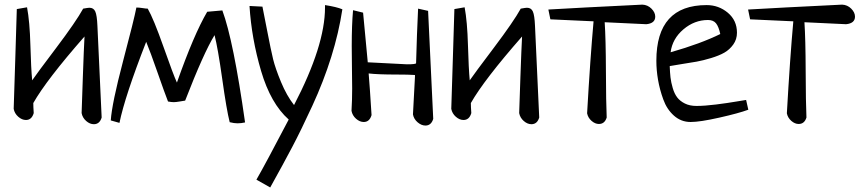

<svg xmlns="http://www.w3.org/2000/svg" viewBox="-20 -533 3769 842"><path d="M126 -81.1Q126 -64.5 127.9 -37.1Q119.1 -6.8 93.8 -6.8Q76.2 -6.8 60.1 -21Q43.9 -35.2 40 -55.7Q43 -134.8 47.4 -287.1Q51.8 -439.5 53.7 -493.2L98.6 -501Q110.4 -438.5 113.3 -335Q116.2 -231.4 121.1 -180.7Q139.6 -208 226.6 -323.2Q313.5 -438.5 344.7 -495.1Q366.2 -499 372.1 -499Q390.6 -499 397.9 -482.4Q405.3 -465.8 407.2 -419.9L425.8 -17.6Q417 11.7 391.6 11.7Q374 11.7 357.9 -2.4Q341.8 -16.6 337.9 -37.1Q338.9 -69.3 343.3 -194.8Q347.7 -320.3 350.6 -373Q183.6 -182.6 126 -81.1Z M888.7 -481.4 955.1 -487.3Q1003.9 -355.5 1054.7 3.9Q1038.1 7.8 1021.5 7.8Q1006.8 7.8 987.3 2.9Q973.6 -50.8 954.6 -186.5Q935.5 -322.3 920.9 -378.9Q873 -300.8 792 -91.8Q785.2 -90.8 768.1 -87.9Q751 -85 742.2 -85Q731.4 -85 716.8 -87.9Q701.2 -127.9 670.4 -216.3Q639.6 -304.7 621.1 -349.6Q527.3 -109.4 503.9 5.9L465.8 -4.9Q470.7 -79.1 519.5 -264.2Q568.4 -449.2 578.1 -500Q589.8 -500 605 -497.6Q620.1 -495.1 627.9 -495.1Q653.3 -451.2 697.3 -326.7Q741.2 -202.1 755.9 -170.9Q830.1 -381.8 888.7 -481.4Z M1165 289.1 1104.5 254.9Q1144.5 185.5 1246.1 -8.8Q1167 -79.1 1125 -221.7Q1083 -364.3 1074.2 -506.8L1130.9 -503.9Q1135.7 -480.5 1151.9 -397Q1168 -313.5 1177.7 -273.4Q1187.5 -233.4 1212.4 -173.3Q1237.3 -113.3 1269.5 -72.3Q1405.3 -333 1405.3 -500V-510.7Q1456.1 -502.9 1481.4 -492.2Q1465.8 -389.6 1432.6 -283.2Q1399.4 -176.8 1349.6 -68.8Q1299.8 39.1 1261.2 112.3Q1222.7 185.5 1165 289.1Z M1813.5 -495.1 1857.4 -485.4 1879.9 -11.7Q1871.1 17.6 1845.7 17.6Q1828.1 17.6 1811.5 3.4Q1794.9 -10.7 1791 -31.2Q1791 -34.2 1799.8 -196.3V-204.1Q1772.5 -206.1 1718.8 -206.1Q1637.7 -206.1 1596.7 -210.9Q1601.6 -154.3 1609.4 -28.3Q1600.6 2 1575.2 2Q1557.6 2 1541.5 -12.2Q1525.4 -26.4 1521.5 -46.9Q1524.4 -95.7 1524.4 -144.5Q1524.4 -175.8 1523.4 -238.3Q1522.5 -300.8 1522.5 -331.1Q1522.5 -424.8 1528.3 -488.3L1572.3 -477.5Q1591.8 -265.6 1592.8 -259.8Q1759.8 -251 1764.6 -251Q1804.7 -251 1804.7 -255.9Q1804.7 -275.4 1808.6 -379.9Q1812.5 -484.4 1813.5 -495.1Z M2044.9 -81.1Q2044.9 -64.5 2046.9 -37.1Q2038.1 -6.8 2012.7 -6.8Q1995.1 -6.8 1979 -21Q1962.9 -35.2 1959 -55.7Q1961.9 -134.8 1966.3 -287.1Q1970.7 -439.5 1972.7 -493.2L2017.6 -501Q2029.3 -438.5 2032.2 -335Q2035.2 -231.4 2040 -180.7Q2058.6 -208 2145.5 -323.2Q2232.4 -438.5 2263.7 -495.1Q2285.2 -499 2291 -499Q2309.6 -499 2316.9 -482.4Q2324.2 -465.8 2326.2 -419.9L2344.7 -17.6Q2335.9 11.7 2310.5 11.7Q2293 11.7 2276.9 -2.4Q2260.7 -16.6 2256.8 -37.1Q2257.8 -69.3 2262.2 -194.8Q2266.6 -320.3 2269.5 -373Q2102.5 -182.6 2044.9 -81.1Z M2393.6 -448.2 2384.8 -491.2Q2515.6 -499 2796.9 -512.7Q2820.3 -511.7 2836.9 -495.1Q2853.5 -478.5 2853.5 -460Q2853.5 -430.7 2814.5 -426.8L2631.8 -435.5Q2636.7 -362.3 2637.2 -222.2Q2637.7 -82 2640.6 -17.6Q2631.8 10.7 2606.4 10.7Q2589.8 10.7 2574.2 -2.9Q2558.6 -16.6 2554.7 -36.1Q2568.4 -276.4 2583 -439.5Z M3252 -94.7 3261.7 -51.8Q3218.8 -36.1 3134.3 -17.1Q3049.8 2 3008.8 2Q2966.8 2 2935.5 -25.9Q2904.3 -53.7 2888.7 -97.2Q2873 -140.6 2865.7 -183.1Q2858.4 -225.6 2858.4 -266.6Q2858.4 -510.7 3079.1 -510.7Q3131.8 -510.7 3171.9 -477.1Q3211.9 -443.4 3211.9 -389.6Q3211.9 -360.4 3195.8 -337.9Q3179.7 -315.4 3156.7 -302.2Q3133.8 -289.1 3098.1 -278.3Q3062.5 -267.6 3035.2 -262.7Q3007.8 -257.8 2969.7 -252Q2931.6 -246.1 2917 -243.2Q2918 -214.8 2920.4 -193.4Q2922.9 -171.9 2930.2 -147Q2937.5 -122.1 2949.7 -106Q2961.9 -89.8 2983.4 -79.1Q3004.9 -68.4 3034.2 -68.4Q3069.3 -68.4 3120.1 -74.7Q3170.9 -81.1 3210.4 -87.9Q3250 -94.7 3252 -94.7ZM2920.9 -303.7Q3053.7 -341.8 3138.7 -383.8Q3131.8 -416 3120.1 -430.7Q3108.4 -445.3 3085 -445.3Q3025.4 -445.3 2977.1 -404.3Q2928.7 -363.3 2920.9 -303.7Z M3269.5 -448.2 3260.7 -491.2Q3391.6 -499 3672.9 -512.7Q3696.3 -511.7 3712.9 -495.1Q3729.5 -478.5 3729.5 -460Q3729.5 -430.7 3690.4 -426.8L3507.8 -435.5Q3512.7 -362.3 3513.2 -222.2Q3513.7 -82 3516.6 -17.6Q3507.8 10.7 3482.4 10.7Q3465.8 10.7 3450.2 -2.9Q3434.6 -16.6 3430.7 -36.1Q3444.3 -276.4 3459 -439.5Z"/></svg>

Font: Neucha
Style: Regular
Weight: 400
Designer: Jovanny Lemonad
Foundry: Jovanny Lemonad
Version: Version 001.001